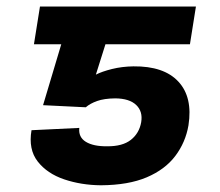

<svg xmlns="http://www.w3.org/2000/svg" viewBox="-20 -548 661 577"><path d="M237.8 -225.6 109.4 -231.9 164.1 -415H82L100.1 -528.3H568.8L550.8 -415H296.9L268.1 -323.7Q286.1 -333 316.4 -340.6Q346.7 -348.1 380.9 -348.6Q472.7 -349.6 516.1 -302.7Q559.6 -255.9 546.4 -171.4Q537.6 -120.1 506.8 -79.3Q476.1 -38.6 420.9 -15.1Q365.7 8.3 283.2 8.8Q224.1 8.3 172.9 -9Q121.6 -26.4 93.3 -62.7Q64.9 -99.1 74.7 -156.7L218.3 -163.6Q215.3 -135.7 238 -121.8Q260.7 -107.9 301.8 -108.4Q348.1 -107.9 373.3 -127.7Q398.4 -147.5 404.3 -180.7Q409.7 -212.9 389.4 -232.4Q369.1 -252 326.2 -252.4Q293 -252 271.7 -244.4Q250.5 -236.8 237.8 -225.6Z"/></svg>

Font: Inter Display
Style: Bold Italic
Weight: 700
Italic angle: -9.39999°
Designer: Rasmus Andersson
Foundry: rsms
Version: Version 4.000;git-a52131595